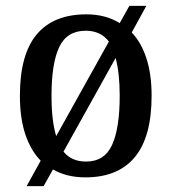

<svg xmlns="http://www.w3.org/2000/svg" viewBox="-20 -596 586 656"><path d="M119 -47Q85 -82 66.5 -137Q48 -192 48 -269Q48 -410 105.5 -478.5Q163 -547 275 -547Q341 -547 389 -517L422 -576H480L430 -485Q462 -452 480 -397.5Q498 -343 498 -269Q498 -128 440.5 -59Q383 10 272 10Q208 10 161 -17L129 40H71ZM352 -454Q324 -491 273 -491Q209 -491 182.5 -435.5Q156 -380 156 -269Q156 -183 172 -131ZM274 -44Q337 -44 363 -101Q389 -158 389 -269Q389 -346 375 -398L197 -78Q224 -44 274 -44Z"/></svg>

Font: Noto Serif Georgian SemiCondensed Medium
Style: Regular
Weight: 500
Width: 4
Designer: Monotype Design Team, Akaki Razmadze
Foundry: Google LLC
Version: Version 2.003; ttfautohint (v1.8.4.7-5d5b)